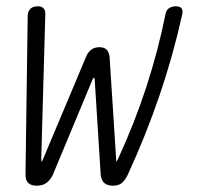

<svg xmlns="http://www.w3.org/2000/svg" viewBox="-20 -580 640 610"><path d="M97 10Q79 10 70 1.5Q61 -7 61 -25L68 -530Q69 -545 77 -552.5Q85 -560 100 -560Q112 -560 118 -554Q124 -548 124 -536L111 -75Q111 -67 112.5 -67Q114 -67 117 -75L254 -401Q260 -415 270.5 -422.5Q281 -430 296 -430Q311 -430 318.5 -422.5Q326 -415 328 -401L349 -75Q349 -67 350 -67Q351 -67 355 -75Q408 -190 445.5 -305.5Q483 -421 506 -536Q508 -548 517 -554Q526 -560 538 -560Q553 -560 557.5 -552.5Q562 -545 558 -530Q530 -404 487 -277.5Q444 -151 386 -25Q378 -8 367.5 1Q357 10 339 10Q321 10 311.5 1.5Q302 -7 300 -24L281 -325Q281 -333 278.5 -333Q276 -333 273 -325L148 -25Q140 -8 127.5 1Q115 10 97 10Z"/></svg>

Font: Maple Mono NL Thin
Style: Italic
Weight: 250
Italic angle: -10°
Monospace: yes
Designer: subframe7536
Version: Version 7.000